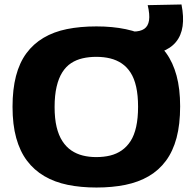

<svg xmlns="http://www.w3.org/2000/svg" viewBox="-20 -828 861 858"><path d="M410 -126Q444 -126 472.5 -133Q501 -140 524 -156Q547 -172 563.5 -197.5Q580 -223 588.5 -261.5Q597 -300 597 -351Q597 -402 588.5 -440Q580 -478 563.5 -503.5Q547 -529 524 -544.5Q501 -560 472.5 -567Q444 -574 410 -574Q378 -574 349.5 -567.5Q321 -561 298 -546Q275 -531 258.5 -505Q242 -479 233 -440.5Q224 -402 224 -350Q224 -298 233 -260.5Q242 -223 259 -197Q276 -171 299 -155.5Q322 -140 350 -133Q378 -126 410 -126ZM411 10Q341 10 282.5 -2Q224 -14 178 -41Q132 -68 100.5 -110Q69 -152 52.5 -211.5Q36 -271 36 -351Q36 -429 51.5 -488.5Q67 -548 98 -590Q129 -632 174.5 -659Q220 -686 279 -698Q338 -710 411 -710Q483 -710 542.5 -697.5Q602 -685 647 -659Q692 -633 722.5 -591Q753 -549 769 -490Q785 -431 785 -353Q785 -272 769 -212Q753 -152 721.5 -109.5Q690 -67 644.5 -40.5Q599 -14 540.5 -2Q482 10 411 10ZM567 -581V-687H576Q607 -687 624.5 -699Q642 -711 646 -737Q650 -763 640 -805L791 -808Q802 -753 796 -711Q790 -669 766 -640Q742 -611 699.5 -596Q657 -581 596 -581Z"/></svg>

Font: Georama SemiExpanded
Style: Bold
Weight: 700
Width: 6
Designer: Jean-Baptiste Levee
Foundry: Production Type
Version: Version 1.001